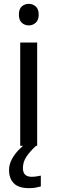

<svg xmlns="http://www.w3.org/2000/svg" viewBox="-20 -757 298 997"><path d="M130 -737Q150 -737 165.5 -723.5Q181 -710 181 -681Q181 -653 165.5 -639Q150 -625 130 -625Q108 -625 93 -639Q78 -653 78 -681Q78 -710 93 -723.5Q108 -737 130 -737ZM173 -536V0H85V-536ZM99 116Q99 161 144 161Q161 161 172.5 158.5Q184 156 192 155V211Q178 215 164 217.5Q150 220 130 220Q77 220 52 195Q27 170 27 126Q27 97 41.5 70Q56 43 77.5 21Q99 -1 119 -15L167 0Q133 32 116 58.5Q99 85 99 116Z"/></svg>

Font: Noto Sans Osmanya
Style: Regular
Weight: 400
Designer: Monotype Design Team
Foundry: Monotype Imaging Inc.
Version: Version 2.001; ttfautohint (v1.8.4.7-5d5b)